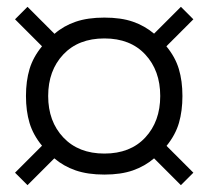

<svg xmlns="http://www.w3.org/2000/svg" viewBox="-20 -666 610 562"><path d="M60.5 -124 139 -202.5Q166 -179.5 201.5 -167.2Q237 -155 285.5 -155Q334 -155 369 -167.2Q404 -179.5 431 -202.5L509.5 -124L546 -160.5L467.5 -239Q493.5 -271 503.8 -306.2Q514 -341.5 514 -385Q514 -429 503.5 -464Q493 -499 467 -530.5L546 -609.5L509.5 -646L431 -567.5Q403.5 -590.5 369 -602.5Q334.5 -614.5 285.5 -614.5Q237 -614.5 201.8 -602.5Q166.5 -590.5 139.5 -567L60.5 -646L24 -609.5L103 -530.5Q77 -499 66.5 -464Q56 -429 56 -385Q56 -341 66.5 -306Q77 -271 103 -239.5L24 -160.5ZM285.5 -216.5Q210 -216.5 165.5 -263.5Q121 -310.5 121 -385Q121 -459.5 165.2 -506.5Q209.5 -553.5 285.5 -553.5Q361.5 -553.5 405.2 -506.5Q449 -459.5 449 -385Q449 -310.5 405.2 -263.5Q361.5 -216.5 285.5 -216.5Z"/></svg>

Font: Besley
Style: Regular
Weight: 400
Designer: Owen Earl
Foundry: indestructible type*
Version: Version 4.000